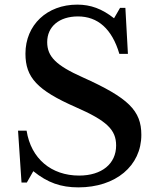

<svg xmlns="http://www.w3.org/2000/svg" viewBox="-20 -800 685 830"><path d="M73 -11H96L124 -60C186 -10 243 10 319 10C480 10 591 -83 591 -217C591 -322 535 -377 337 -466C223 -517 184 -555 184 -618C184 -685 236 -729 317 -729C402 -729 464 -676 496 -567H533L522 -766H499L473 -721C421 -762 372 -780 314 -780C183 -780 90 -692 90 -568C90 -465 141 -410 307 -337C442 -278 482 -239 482 -171C482 -92 420 -41 322 -41C202 -41 114 -114 95 -235H58Z"/></svg>

Font: Libre Baskerville
Style: Regular
Weight: 400
Designer: Pablo Impallari, Rodrigo Fuenzalida
Foundry: Pablo Impallari, Rodrigo Fuenzalida
Version: Version 1.051;Glyphs 3.2.3 (3260)